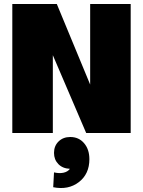

<svg xmlns="http://www.w3.org/2000/svg" viewBox="-20 -670 720 967"><path d="M42 0V-649.9H266.1L434.1 -244.1V-649.9H638.2V0H414.1L246.1 -392.1V0ZM252 198.2Q279.3 204.6 300.5 199.7Q321.8 194.8 332 180.2Q295.4 178.7 273.7 156.2Q252 133.8 252 100.1Q252 64.9 274.9 42.5Q297.9 20 334 20Q377 20 403.6 51.3Q430.2 82.5 430.2 131.8Q430.2 206.5 377 247.3Q323.7 288.1 248 272.9Z"/></svg>

Font: Apfel Grotezk Satt
Style: Regular
Weight: 900
Designer: Luigi Gorlero
Foundry: © 2023, Luigi Gorlero & Collletttivo
Version: Version 2.000;Glyphs 3.2 (3217)